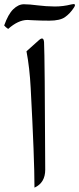

<svg xmlns="http://www.w3.org/2000/svg" viewBox="-22 -891 379 920"><path d="M332.5 -855Q314 -826.2 289.6 -809.1Q265.6 -792 214.4 -792Q173.8 -792 137.7 -793.9Q112.3 -794.9 108.9 -795.4Q64.9 -794.9 17.1 -752.4Q4.9 -760.3 -2 -769Q17.6 -823.7 41 -846.2Q65.9 -870.6 92.3 -870.6Q119.1 -870.6 159.7 -865.2Q196.8 -860.4 240.7 -859.9Q280.8 -859.9 318.8 -869.6Q346.7 -877 332.5 -855ZM189.1 -688.3Q192.7 -617.9 194.7 -77.9Q194.7 -15 143.2 8.1Q143.2 -128.8 125.1 -468.1Q120 -566.9 104.9 -645.3L164.9 -698.9Q187.1 -718.4 189.1 -688.3Z"/></svg>

Font: Parastoo WOL
Style: WOL
Weight: 400
Foundry: Saber Rastikerdar (saber.rastikerdar@gmail.com)
Version: Version 1.0.0-alpha5